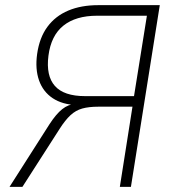

<svg xmlns="http://www.w3.org/2000/svg" viewBox="-20 -725 665 745"><path d="M17 0 172 -243Q198 -283 221.5 -301.5Q245 -320 272 -322L281 -323L280 -317Q222 -319 184.5 -344Q147 -369 131.5 -413Q116 -457 124 -515Q133 -579 164 -621Q195 -663 245 -684Q295 -705 361 -705H600L488 0H445L494 -311H361Q325 -311 299.5 -304Q274 -297 253.5 -278Q233 -259 212 -226L67 0ZM310 -352H500L550 -664H357Q274 -664 226 -625.5Q178 -587 168 -509Q158 -431 193 -391.5Q228 -352 310 -352Z"/></svg>

Font: Nunito Sans 10pt SemiCondensed ExtraLight
Style: Italic
Weight: 250
Width: 4
Italic angle: -9°
Designer: Vernon Adams
Foundry: Vernon Adams
Version: Version 3.101;gftools[0.9.27]